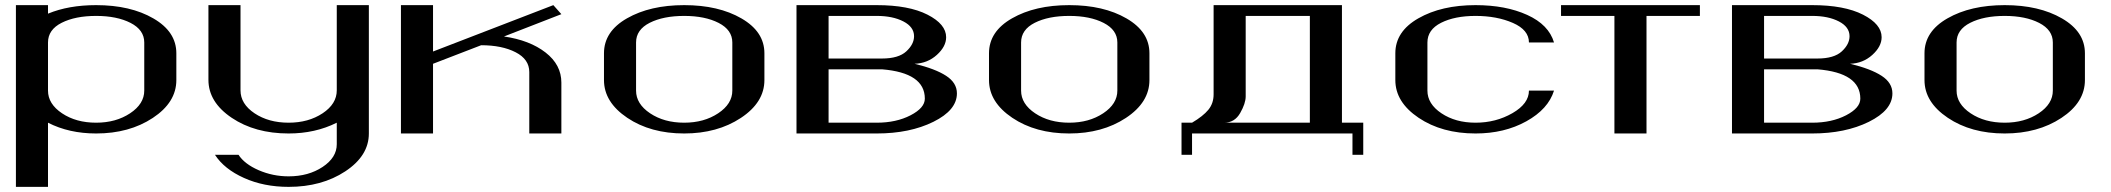

<svg xmlns="http://www.w3.org/2000/svg" viewBox="-20 -520 8226 748"><path d="M167 -500V-466.8Q247.1 -500 354.5 -500Q488.3 -500 577.6 -448.2Q667 -396.5 667 -312.5V-208Q667 -121.1 575.2 -60.5Q483.4 0 354.5 0Q249 0 167 -42V208H42V-500ZM542 -167V-354.5Q542 -403.3 488.8 -430.7Q435.5 -458 354.5 -458Q273.4 -458 220.2 -431.2Q167 -404.3 167 -354.5V-167Q167 -115.2 221.7 -78.6Q276.4 -42 354.5 -42Q431.6 -42 486.8 -78.6Q542 -115.2 542 -167Z M1417 -500V0Q1417 86.9 1325.2 147.5Q1233.4 208 1104.5 208Q1007.8 208 930.7 173.3Q853.5 138.7 817.4 83H909.2Q932.6 119.1 987.8 143.1Q1043 167 1104.5 167Q1181.6 167 1236.8 130.4Q1292 93.8 1292 42V-42Q1208 0 1104.5 0Q973.6 0 882.8 -61Q792 -122.1 792 -209V-500H917V-168Q917 -115.2 971.7 -78.6Q1026.4 -42 1104.5 -42Q1181.6 -42 1236.8 -78.6Q1292 -115.2 1292 -168V-500Z M2167 0H2042V-239.3Q2042 -289.1 1988.8 -316.4Q1935.5 -343.8 1854.5 -343.8L1667 -271.5V0H1542V-500H1667V-319.3L2135.7 -500L2167 -464.8L1943.4 -377.9Q2043.9 -363.3 2105.5 -315.4Q2167 -267.6 2167 -198.2Z M2833 -167V-354.5Q2833 -403.3 2779.8 -430.7Q2726.6 -458 2645.5 -458Q2564.5 -458 2511.2 -431.2Q2458 -404.3 2458 -354.5V-167Q2458 -115.2 2512.7 -78.6Q2567.4 -42 2645.5 -42Q2722.7 -42 2777.8 -78.6Q2833 -115.2 2833 -167ZM2958 -208Q2958 -121.1 2866.2 -60.5Q2774.4 0 2645.5 0Q2514.6 0 2423.8 -61Q2333 -122.1 2333 -208V-312.5Q2333 -397.5 2422.9 -448.7Q2512.7 -500 2645.5 -500Q2779.3 -500 2868.7 -448.2Q2958 -396.5 2958 -312.5Z M3208 -42Q3208 -42 3395.5 -42Q3471.7 -42 3527.3 -70.8Q3583 -99.6 3583 -135.7Q3583 -236.3 3416 -250H3208ZM3083 -500H3395.5Q3520.5 -500 3593.3 -462.9Q3666 -425.8 3666 -375Q3666 -338.9 3629.9 -306.2Q3593.8 -273.4 3543 -271.5Q3624 -252 3666 -224.6Q3708 -197.3 3708 -156.2Q3708 -90.8 3616.2 -45.4Q3524.4 0 3395.5 0H3083ZM3208 -292H3416Q3480.5 -292 3510.7 -319.8Q3541 -347.7 3541 -378.9Q3541 -415 3499.5 -436.5Q3458 -458 3395.5 -458H3208Z M4333 -167V-354.5Q4333 -403.3 4279.8 -430.7Q4226.6 -458 4145.5 -458Q4064.5 -458 4011.2 -431.2Q3958 -404.3 3958 -354.5V-167Q3958 -115.2 4012.7 -78.6Q4067.4 -42 4145.5 -42Q4222.7 -42 4277.8 -78.6Q4333 -115.2 4333 -167ZM4458 -208Q4458 -121.1 4366.2 -60.5Q4274.4 0 4145.5 0Q4014.6 0 3923.8 -61Q3833 -122.1 3833 -208V-312.5Q3833 -397.5 3922.9 -448.7Q4012.7 -500 4145.5 -500Q4279.3 -500 4368.7 -448.2Q4458 -396.5 4458 -312.5Z M4624 -42Q4667 -67.4 4687.5 -92.3Q4708 -117.2 4708 -152.3V-500H5208V-42H5291V83H5249V0H4624V83H4583V-42ZM4749 -42H5083V-458H4833V-144.5Q4833 -117.2 4811.5 -79.6Q4790 -42 4749 -42Z M6034.2 -354.5H5936.5Q5936.5 -403.3 5874 -430.7Q5811.5 -458 5728.5 -458Q5647.5 -458 5594.2 -431.2Q5541 -404.3 5541 -354.5V-167Q5541 -115.2 5595.7 -78.6Q5650.4 -42 5728.5 -42Q5807.6 -42 5872.1 -79.1Q5936.5 -116.2 5936.5 -167H6034.2Q6011.7 -94.7 5926.3 -47.4Q5840.8 0 5728.5 0Q5597.7 0 5506.8 -61Q5416 -122.1 5416 -208V-312.5Q5416 -397.5 5505.9 -448.7Q5595.7 -500 5728.5 -500Q5845.7 -500 5929.7 -461.9Q6013.7 -423.8 6034.2 -354.5Z M6602.5 -500V-458H6394.5V0H6269.5V-458H6061.5V-500Z M6852.5 -42Q6852.5 -42 7040 -42Q7116.2 -42 7171.9 -70.8Q7227.5 -99.6 7227.5 -135.7Q7227.5 -236.3 7060.5 -250H6852.5ZM6727.5 -500H7040Q7165 -500 7237.8 -462.9Q7310.5 -425.8 7310.5 -375Q7310.5 -338.9 7274.4 -306.2Q7238.3 -273.4 7187.5 -271.5Q7268.6 -252 7310.5 -224.6Q7352.5 -197.3 7352.5 -156.2Q7352.5 -90.8 7260.7 -45.4Q7168.9 0 7040 0H6727.5ZM6852.5 -292H7060.5Q7125 -292 7155.3 -319.8Q7185.5 -347.7 7185.5 -378.9Q7185.5 -415 7144 -436.5Q7102.5 -458 7040 -458H6852.5Z M7977.5 -167V-354.5Q7977.5 -403.3 7924.3 -430.7Q7871.1 -458 7790 -458Q7709 -458 7655.8 -431.2Q7602.5 -404.3 7602.5 -354.5V-167Q7602.5 -115.2 7657.2 -78.6Q7711.9 -42 7790 -42Q7867.2 -42 7922.4 -78.6Q7977.5 -115.2 7977.5 -167ZM8102.5 -208Q8102.5 -121.1 8010.7 -60.5Q7918.9 0 7790 0Q7659.2 0 7568.4 -61Q7477.5 -122.1 7477.5 -208V-312.5Q7477.5 -397.5 7567.4 -448.7Q7657.2 -500 7790 -500Q7923.8 -500 8013.2 -448.2Q8102.5 -396.5 8102.5 -312.5Z"/></svg>

Font: okolaks
Style: Bold
Weight: 600
Width: 8
Version: Version 000.6.0